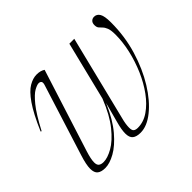

<svg xmlns="http://www.w3.org/2000/svg" viewBox="-122 -697 884 884"><g transform="rotate(-45 320.0 -255.0)"><path d="M403.5 -512H435.5L333.5 -100.5Q328.5 -82 326.5 -68.2Q324.5 -54.5 324.5 -44.5Q324.5 -26 332 -20.5Q339.5 -15 353 -15Q391 -15 425.2 -38.8Q459.5 -62.5 488.5 -102.2Q517.5 -142 538.8 -191.2Q560 -240.5 571.8 -292.2Q583.5 -344 583.5 -391Q583.5 -420 577.8 -434.5Q572 -449 564.5 -456.2Q557 -463.5 551.2 -470.5Q545.5 -477.5 545.5 -491Q545.5 -505 553 -512.2Q560.5 -519.5 571.5 -519.5Q589 -519.5 598.8 -503.2Q608.5 -487 608.5 -446Q608.5 -355 583.8 -273Q559 -191 519.5 -127.2Q480 -63.5 434.2 -26.8Q388.5 10 346 10Q319.5 10 306.2 -0.8Q293 -11.5 293 -37.5Q293 -62.5 304 -102L330 -199Q297 -122.5 258 -76.8Q219 -31 182 -10.5Q145 10 116.5 10Q90.5 10 77.2 -0.5Q64 -11 64 -37Q64 -63.5 79 -110.5L187.5 -455Q193 -471 188.8 -477.2Q184.5 -483.5 174.5 -483.5Q164.5 -483.5 144.8 -472.8Q125 -462 96 -426.5Q67 -391 28.5 -317.5L24 -319.5Q59.5 -402 89.5 -445Q119.5 -488 146 -503.2Q172.5 -518.5 196 -518.5Q209.5 -518.5 219.5 -515.8Q229.5 -513 238 -507.5L110 -105.5Q97.5 -66 97.5 -45Q97.5 -28 106 -21.5Q114.5 -15 130 -15Q156 -15 191.5 -35Q227 -55 264.2 -101Q301.5 -147 332.5 -225Z"/></g></svg>

Font: Newsreader 72pt ExtraLight
Style: Italic
Weight: 275
Italic angle: -17°
Designer: Hugues Gentile
Foundry: Production Type
Version: Version 1.003; ttfautohint (v1.8.3)